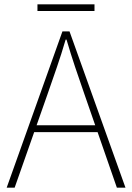

<svg xmlns="http://www.w3.org/2000/svg" viewBox="-20 -872 614 892"><path d="M11 0 270 -726H303L563 0H523L372 -435Q349 -501 329 -560.5Q309 -620 289 -688H285Q265 -620 244.5 -560.5Q224 -501 201 -435L48 0ZM123 -258V-290H447V-258ZM154 -821V-852H419V-821Z"/></svg>

Font: Noto Sans SC Thin
Style: Regular
Weight: 100
Designer: Ryoko NISHIZUKA 西塚涼子 (kana, bopomofo & ideographs); Paul D. Hunt (Latin, Greek & Cyrillic); Sandoll Communications 산돌커뮤니
Foundry: Adobe
Version: Version 2.004-H2;hotconv 1.0.118;makeotfexe 2.5.65603